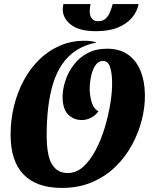

<svg xmlns="http://www.w3.org/2000/svg" viewBox="-20 -900 746 942"><path d="M283 22Q160 22 96 -43.5Q32 -109 32 -239Q32 -311 48.5 -379Q65 -447 96.5 -505.5Q128 -564 172.5 -607.5Q217 -651 273 -675.5Q329 -700 394 -700Q408 -700 422 -698.5Q436 -697 451 -693V-691Q396 -680 354.5 -653Q313 -626 285 -585Q257 -544 240.5 -490Q224 -436 216.5 -372.5Q209 -309 209 -238Q209 -135 235.5 -93Q262 -51 312 -51Q354 -51 388 -81.5Q422 -112 449 -163Q476 -214 494 -274Q512 -334 521.5 -393Q531 -452 530 -499Q529 -546 519 -573.5Q509 -601 485 -601Q463 -601 448.5 -580Q434 -559 427 -526.5Q420 -494 420 -458Q422 -420 432 -392Q442 -364 463 -354Q448 -333 426 -322Q404 -311 381 -311Q342 -311 315 -337.5Q288 -364 287 -422Q287 -462 300.5 -503.5Q314 -545 341 -581Q368 -617 409 -639Q450 -661 505 -661Q567 -661 607.5 -632.5Q648 -604 669 -553.5Q690 -503 691 -437Q692 -376 676 -312.5Q660 -249 627.5 -189Q595 -129 546 -81.5Q497 -34 431.5 -6Q366 22 283 22ZM451 -747Q369 -747 328.5 -778.5Q288 -810 288 -853Q288 -865 291 -880H424Q423 -870 421.5 -861.5Q420 -853 420 -845Q420 -835 423 -824Q426 -813 435 -804.5Q444 -796 461 -796Q485 -796 499 -809.5Q513 -823 520.5 -842.5Q528 -862 533 -880H660Q653 -843 627.5 -813Q602 -783 558.5 -765Q515 -747 451 -747Z"/></svg>

Font: Sansita Swashed Light
Style: Bold
Weight: 700
Version: Version 1.003